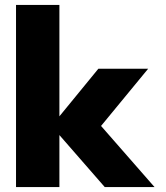

<svg xmlns="http://www.w3.org/2000/svg" viewBox="-20 -759 672 779"><path d="M45 -739H221V-287L379 -480H581L390 -248L607 0H405L221 -211V0H45Z"/></svg>

Font: Prompt
Style: Bold
Weight: 700
Designer: Katatrad Team
Foundry: CadsonDemak
Version: Version 1.000